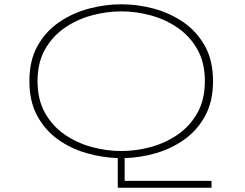

<svg xmlns="http://www.w3.org/2000/svg" viewBox="-20 -726 1140 895"><path d="M529 149V11Q455.5 8.5 382.5 -12.5Q309.5 -33.5 249.5 -76.5Q189.5 -119.5 153.2 -186.8Q117 -254 117 -348Q117 -444.5 155.2 -512.5Q193.5 -580.5 256.5 -623.2Q319.5 -666 395.2 -686Q471 -706 546 -706Q620.5 -706 695.8 -686Q771 -666 833.8 -623.2Q896.5 -580.5 934.8 -512.5Q973 -444.5 973 -348Q973 -253.5 936.5 -186.2Q900 -119 839.8 -76Q779.5 -33 706.8 -12Q634 9 561 11V117H966V149ZM546 -22Q614.5 -22 683.2 -40.8Q752 -59.5 809 -99Q866 -138.5 900.5 -200.2Q935 -262 935 -348Q935 -433.5 900.5 -495Q866 -556.5 809 -596Q752 -635.5 683.2 -654.2Q614.5 -673 546 -673Q476.5 -673 407.5 -654.2Q338.5 -635.5 281.2 -596Q224 -556.5 189.5 -495Q155 -433.5 155 -348Q155 -262 189.5 -200.2Q224 -138.5 281.2 -99Q338.5 -59.5 407.5 -40.8Q476.5 -22 546 -22Z"/></svg>

Font: Trispace Expanded Thin
Style: Regular
Weight: 100
Width: 7
Designer: Tyler Finck
Foundry: Etcetera Type Company
Version: Version 1.210; ttfautohint (v1.8.3)